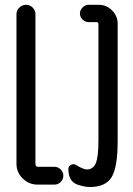

<svg xmlns="http://www.w3.org/2000/svg" viewBox="-20 -750 540 780"><path d="M294.9 0Q257.8 -12.7 257.8 -63.5Q257.8 -75.2 269 -80.6Q280.3 -85.9 290 -79.1Q317.4 -62.5 332 -61.5Q358.4 -61.5 369.1 -86.9Q379.9 -112.3 379.9 -179.7V-651.4Q379.9 -660.2 372.1 -660.2H339.8Q326.2 -660.2 315.4 -670.4Q304.7 -680.7 304.7 -694.8Q304.7 -709 315.4 -719.7Q326.2 -730.5 339.8 -730.5H380.9Q413.1 -730.5 435.5 -707.5Q458 -684.6 458 -654.3V-177.7Q458 -69.3 433.1 -29.8Q408.2 9.8 345.7 9.8Q323.2 9.8 294.9 0ZM201.2 -72.3Q215.8 -72.3 226.6 -61.5Q237.3 -50.8 237.3 -36.1Q237.3 -21.5 226.6 -10.7Q215.8 0 201.2 0H132.8Q97.7 0 72.3 -24.9Q46.9 -49.8 46.9 -85V-692.4Q46.9 -708 58.6 -719.2Q70.3 -730.5 85.9 -730.5Q101.6 -730.5 112.8 -719.2Q124 -708 124 -692.4V-83Q124 -72.3 135.7 -72.3Z"/></svg>

Font: Rounded-X Mgen+ 2m regular
Style: Regular
Weight: 400
Designer: [Source Han Sans]
Ryoko NISHIZUKA  (kana & ideographs); Paul D. Hunt (Latin, Greek & Cyrillic); Wenlong ZHANG  (bopomofo
Version: Version 1.059.20150602